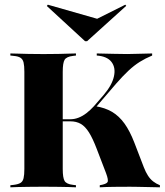

<svg xmlns="http://www.w3.org/2000/svg" viewBox="-20 -799 702 819"><path d="M153.2 -2.4Q125.8 -2.4 101.2 -2Q76.6 -1.6 57.3 -1.2Q37.9 -0.8 24.2 0V-8.9L38.7 -10.5Q58.1 -12.9 67.7 -19Q77.4 -25 80.6 -39.1Q83.9 -53.2 83.9 -78.2V-492.7Q83.9 -518.5 80.6 -532.3Q77.4 -546 67.7 -552.4Q58.1 -558.9 38.7 -560.5L24.2 -562.1V-571Q37.9 -571 57.3 -570.2Q76.6 -569.4 101.2 -569Q125.8 -568.5 153.2 -568.5H165.3H178.2Q206.5 -568.5 229.8 -569Q253.2 -569.4 272.6 -570.2Q291.9 -571 304 -571V-562.1L291.1 -560.5Q263.7 -557.3 255.6 -544Q247.6 -530.6 247.6 -492.7V-78.2Q247.6 -40.3 255.6 -27Q263.7 -13.7 291.1 -10.5L304 -8.9V0Q291.9 -0.8 272.6 -1.2Q253.2 -1.6 229.8 -2Q206.5 -2.4 178.2 -2.4H165.3ZM405.6 0V-8.9Q433.9 -13.7 438.7 -22.2Q443.5 -30.6 432.3 -60.5L392.7 -163.7Q375.8 -208.1 359.7 -233.9Q343.5 -259.7 324.6 -270.6Q305.6 -281.5 279.8 -281.5H241.9V-290.3H279.8Q297.6 -290.3 314.5 -296.8Q331.5 -303.2 348.4 -316.1Q365.3 -329 380.6 -346L422.6 -394.4Q458.1 -436.3 466.1 -473.4Q474.2 -510.5 455.6 -534.7Q437.1 -558.9 392.7 -562.1V-571Q432.3 -570.2 464.1 -569.4Q496 -568.5 522.6 -568.5Q541.9 -568.5 563.7 -569.4Q585.5 -570.2 629 -571V-562.1Q600 -550 576.2 -535.1Q552.4 -520.2 528.6 -498Q504.8 -475.8 475.8 -442.7L383.1 -334.7L387.1 -346Q428.2 -339.5 458.1 -321.8Q487.9 -304 510.9 -272.2Q533.9 -240.3 553.2 -190.3L593.5 -85.5Q601.6 -64.5 611.3 -49.6Q621 -34.7 633.5 -25Q646 -15.3 662.1 -8.9V0Q628.2 -0.8 605.6 -1.2Q583.1 -1.6 566.9 -2Q550.8 -2.4 534.7 -2.4Q500.8 -2.4 466.1 -2Q431.5 -1.6 405.6 0ZM514.5 -779 518.5 -774.2 351.6 -623.4H342.7L179.8 -773.4L183.9 -779L421 -711.3L335.5 -689.5Z"/></svg>

Font: Playfair 144pt SemiCondensed Black
Style: Regular
Weight: 900
Width: 4
Designer: Claus Eggers Sørensen
Foundry: Claus Eggers Sørensen
Version: Version 2.203